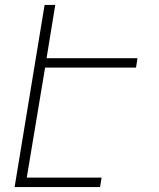

<svg xmlns="http://www.w3.org/2000/svg" viewBox="-20 -755 640 775"><path d="M39 0 160 -735H203L168 -520H535L529 -482H162L88 -38H390L384 0Z"/></svg>

Font: Iosevka XLt Ex Obl
Style: Regular
Weight: 200
Width: 7
Italic angle: -9°
Monospace: yes
Designer: Belleve Invis
Foundry: Belleve Invis
Version: Version 32.5.0; ttfautohint (v1.8.4)